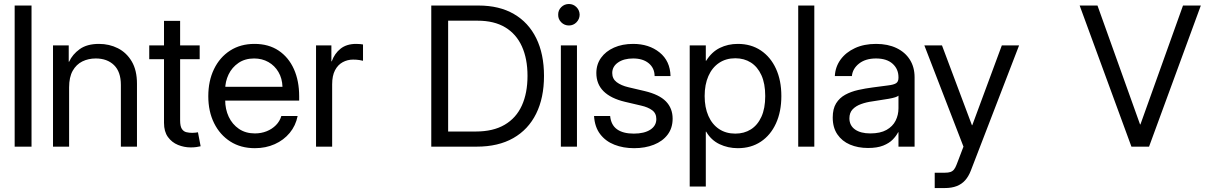

<svg xmlns="http://www.w3.org/2000/svg" viewBox="-20 -747 6152 978"><path d="M140.6 -718.8V0H54.7V-718.8Z M332 -301.8V0H250V-515.6H330.1V-432.6H332Q349.1 -470.2 386.2 -496.8Q423.3 -523.4 484.4 -523.4Q536.6 -523.4 580.6 -501.2Q624.5 -479 651.1 -434.1Q677.7 -389.2 677.7 -320.3V0H595.7V-314.5Q595.7 -381.3 560.8 -415.3Q525.9 -449.2 467.8 -449.2Q430.2 -449.2 399.4 -434.1Q368.7 -418.9 350.3 -386.5Q332 -354 332 -301.8Z M951.2 3.9Q918 3.9 886.7 -8.8Q855.5 -21.5 835.4 -49.1Q815.4 -76.7 815.4 -121.1V-640.6H897.5V-133.8Q897.5 -104 906.2 -90.6Q915 -77.1 929.2 -73.7Q943.4 -70.3 959 -70.3Q967.8 -70.3 975.8 -71.3Q983.9 -72.3 988.3 -73.2L1002 -2Q993.2 0 980.7 2Q968.3 3.9 951.2 3.9ZM740.2 -445.3V-515.6H997.1V-445.3Z M1278.3 7.8Q1206.5 7.8 1153.3 -26.1Q1100.1 -60.1 1070.6 -119.6Q1041 -179.2 1041 -256.8Q1041 -335 1070.1 -395Q1099.1 -455.1 1152.1 -489.3Q1205.1 -523.4 1276.4 -523.4Q1348.1 -523.4 1399.2 -489.3Q1450.2 -455.1 1477.1 -395Q1503.9 -335 1503.9 -256.8V-234.4H1085.9V-304.7H1418.9Q1417.5 -347.7 1398.4 -380.1Q1379.4 -412.6 1347.2 -430.9Q1314.9 -449.2 1274.4 -449.2Q1228 -449.2 1194.8 -426.5Q1161.6 -403.8 1144.3 -367.7Q1127 -331.5 1127 -291V-237.3Q1127 -190.9 1145 -152.3Q1163.1 -113.8 1197 -90.6Q1231 -67.4 1278.3 -67.4Q1310.5 -67.4 1338.1 -78.4Q1365.7 -89.4 1385.5 -109.4Q1405.3 -129.4 1413.1 -156.2H1496.1Q1486.3 -106.9 1455.8 -70.1Q1425.3 -33.2 1379.4 -12.7Q1333.5 7.8 1278.3 7.8Z M1589.8 0V-515.6H1668V-434.6H1669.9Q1684.1 -474.6 1714.8 -499Q1745.6 -523.4 1793.9 -523.4Q1805.2 -523.4 1814.7 -522.5Q1824.2 -521.5 1829.1 -520.5V-437.5Q1824.2 -439 1810.3 -441.2Q1796.4 -443.4 1778.3 -443.4Q1750 -443.4 1725.6 -430.2Q1701.2 -417 1686.5 -389.2Q1671.9 -361.3 1671.9 -317.4V0Z M2176.8 0V-718.8H2418Q2522.9 -718.8 2597.4 -675.8Q2671.9 -632.8 2711.4 -552.5Q2751 -472.2 2751 -360.4Q2751 -248.5 2710.9 -167.7Q2670.9 -86.9 2594.5 -43.5Q2518.1 0 2408.2 0ZM2262.7 -77.1H2403.3Q2492.2 -77.1 2550.8 -111.6Q2609.4 -146 2638.2 -209.5Q2667 -272.9 2667 -360.4Q2667 -447.8 2638.4 -510.7Q2609.9 -573.7 2553.5 -607.7Q2497.1 -641.6 2413.1 -641.6H2262.7Z M2836.9 0V-515.6H2918.9V0ZM2877.9 -617.2Q2855 -617.2 2838.9 -633.3Q2822.8 -649.4 2823.2 -671.9Q2822.8 -694.8 2838.9 -710.7Q2855 -726.6 2877.9 -726.6Q2900.4 -726.6 2916.3 -710.7Q2932.1 -694.8 2932.6 -671.9Q2932.1 -649.4 2916.3 -633.3Q2900.4 -617.2 2877.9 -617.2Z M3395.5 -359.4H3314.5Q3314 -400.4 3284.4 -424.8Q3254.9 -449.2 3205.1 -449.2Q3157.7 -449.2 3128.2 -428.7Q3098.6 -408.2 3098.6 -375Q3098.6 -345.7 3121.1 -328.6Q3143.6 -311.5 3180.7 -302.7L3263.7 -283.2Q3337.9 -265.6 3372.1 -230.5Q3406.2 -195.3 3406.2 -142.6Q3406.2 -94.7 3380.6 -61Q3355 -27.3 3310.5 -9.8Q3266.1 7.8 3210 7.8Q3154.8 7.8 3109.9 -9.8Q3064.9 -27.3 3037.1 -63.7Q3009.3 -100.1 3005.9 -156.2H3087.9Q3092.3 -110.4 3123 -88.4Q3153.8 -66.4 3208 -66.4Q3261.7 -66.4 3292.5 -86.4Q3323.2 -106.4 3323.2 -140.6Q3323.2 -169.9 3302 -185.5Q3280.8 -201.2 3246.1 -209L3163.1 -228.5Q3091.3 -245.6 3054.4 -282.2Q3017.6 -318.8 3017.6 -375Q3017.6 -418.9 3041.5 -452.4Q3065.4 -485.8 3107.7 -504.6Q3149.9 -523.4 3205.1 -523.4Q3285.6 -523.4 3339.6 -480Q3393.6 -436.5 3395.5 -359.4Z M3493.2 203.1V-515.6H3575.2V-437.5H3577.1Q3605 -482.4 3646.5 -502.9Q3688 -523.4 3738.3 -523.4Q3805.7 -523.4 3855.5 -490Q3905.3 -456.5 3932.6 -397Q3960 -337.4 3960 -257.8Q3960 -178.2 3932.6 -118.4Q3905.3 -58.6 3855.5 -25.4Q3805.7 7.8 3738.3 7.8Q3688 7.8 3645 -12.7Q3602.1 -33.2 3577.1 -76.2H3575.2V203.1ZM3569.3 -257.8Q3569.3 -199.7 3588.4 -156.5Q3607.4 -113.3 3642.6 -89.8Q3677.7 -66.4 3725.6 -66.4Q3770.5 -66.4 3804.7 -87.9Q3838.9 -109.4 3858.4 -152.1Q3877.9 -194.8 3877.9 -257.8Q3877.9 -321.3 3858.4 -364Q3838.9 -406.7 3804.7 -428.5Q3770.5 -450.2 3725.6 -450.2Q3677.7 -450.2 3642.6 -426.5Q3607.4 -402.8 3588.4 -359.6Q3569.3 -316.4 3569.3 -257.8Z M4127.9 -718.8V0H4045.9V-718.8Z M4401.4 6.8Q4350.1 6.8 4309.6 -10.5Q4269 -27.8 4245.4 -62.5Q4221.7 -97.2 4221.7 -148.4Q4221.7 -192.9 4239 -220.7Q4256.3 -248.5 4285.4 -264.4Q4314.5 -280.3 4351.3 -288.6Q4388.2 -296.9 4426.8 -301.8Q4476.1 -308.6 4504.4 -312Q4532.7 -315.4 4544.7 -323.2Q4556.6 -331.1 4556.6 -350.6V-353.5Q4556.6 -395.5 4526.6 -422.4Q4496.6 -449.2 4442.4 -449.2Q4388.7 -449.2 4355.7 -423.1Q4322.8 -397 4319.3 -359.4H4232.4Q4234.9 -406.7 4261.7 -443.6Q4288.6 -480.5 4335 -502Q4381.3 -523.4 4442.4 -523.4Q4502.4 -523.4 4546.6 -502.2Q4590.8 -481 4614.7 -442.9Q4638.7 -404.8 4638.7 -353.5V0H4556.6V-73.2H4554.7Q4545.4 -54.7 4527.3 -36.1Q4509.3 -17.6 4478.8 -5.4Q4448.2 6.8 4401.4 6.8ZM4413.1 -67.4Q4463.9 -67.4 4495.6 -85.2Q4527.3 -103 4542 -132.3Q4556.6 -161.6 4556.6 -195.3V-259.8Q4547.4 -251 4507.3 -243.9Q4467.3 -236.8 4422.9 -230.5Q4393.1 -226.6 4366.5 -217Q4339.8 -207.5 4323.2 -190.2Q4306.6 -172.9 4306.6 -143.6Q4307.1 -107.4 4335.4 -87.4Q4363.8 -67.4 4413.1 -67.4Z M4741.2 210.9V132.8H4792Q4810.1 132.8 4821 129.2Q4832 125.5 4839.4 116.5Q4846.7 107.4 4852.5 91.8Q4852.5 91.8 4857.9 77.9Q4863.3 64 4870.1 45.9Q4877 27.8 4882.3 13.9Q4887.7 0 4887.7 0L4688.5 -515.6H4778.3L4930.7 -109.4H4932.6L5083 -515.6H5170.9L4924.8 123Q4913.6 151.9 4896.2 171.4Q4878.9 190.9 4853.3 200.9Q4827.6 210.9 4792 210.9Z M5570.3 -718.8 5787.1 -113.3H5789.1L6005.9 -718.8H6096.7L5833 0H5743.2L5479.5 -718.8Z"/></svg>

Font: Inter Display V
Style: Regular
Weight: 400
Designer: Rasmus Andersson
Foundry: rsms
Version: Version 3.015;git-src